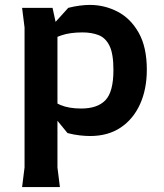

<svg xmlns="http://www.w3.org/2000/svg" viewBox="-20 -542 666 782"><path d="M347 12Q329 12 305.5 9.5Q282 7 255 0L138 -143V-193Q150 -172 171 -150.5Q192 -129 226 -114.5Q260 -100 311 -100Q377 -100 409.5 -134Q442 -168 442 -257Q442 -323 426 -355.5Q410 -388 381.5 -399Q353 -410 316 -410Q265 -410 230 -398Q195 -386 172 -369.5Q149 -353 134 -337V-373L258 -510Q281 -516 304 -519Q327 -522 346 -522Q406 -522 459 -494.5Q512 -467 545 -408.5Q578 -350 578 -258Q578 -179 550.5 -118Q523 -57 471.5 -22.5Q420 12 347 12ZM70 220 80 140V-430L70 -510H194L214 -418V140L224 220Z"/></svg>

Font: AR One Sans
Style: Bold
Weight: 700
Designer: Niteesh Yadav
Foundry: Niteesh Yadav
Version: Version 1.001;gftools[0.9.33]